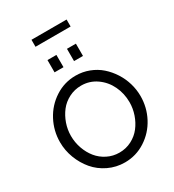

<svg xmlns="http://www.w3.org/2000/svg" viewBox="-253 -1238 1253 1383"><g transform="rotate(-30 374.0 -546.0)"><path d="M230 -1039.1V-1097.2H522V-1039.1ZM256.8 -811V-913.1H331.1V-811ZM418.9 -811V-913.1H493.2V-811ZM39.1 -355Q39.1 -448.7 82.5 -531.2Q126 -613.8 203.9 -664.3Q281.7 -714.8 375 -714.8Q433.1 -714.8 485.8 -694.6Q538.6 -674.3 578.4 -639.2Q618.2 -604 647.7 -558.1Q677.2 -512.2 692.6 -459.7Q708 -407.2 708 -354Q708 -259.8 664.8 -177.7Q621.6 -95.7 543.9 -45.4Q466.3 4.9 373 4.9Q300.8 4.9 237.3 -25.6Q173.8 -56.2 131.1 -106.7Q88.4 -157.2 63.7 -221.9Q39.1 -286.6 39.1 -355ZM374 -76.2Q428.7 -76.2 475.3 -100.3Q522 -124.5 552.5 -164.1Q583 -203.6 600.1 -253.4Q617.2 -303.2 617.2 -355Q617.2 -427.7 586.9 -491Q556.6 -554.2 500.2 -593.5Q443.8 -632.8 374 -632.8Q319.3 -632.8 272.5 -608.9Q225.6 -585 195.1 -545.7Q164.6 -506.3 147.2 -456.8Q129.9 -407.2 129.9 -355Q129.9 -300.8 147.7 -250.2Q165.5 -199.7 196.8 -161.1Q228 -122.6 274.2 -99.4Q320.3 -76.2 374 -76.2Z"/></g></svg>

Font: Rawline Medium
Style: Regular
Weight: 500
Designer: Matt McInerney, Pablo Impallari, Rodrigo Fuenzalida
Foundry: Matt McInerney, Pablo Impallari, Rodrigo Fuenzalida
Version: Version 4.020;PS 004.020;hotconv 1.0.88;makeotf.lib2.5.64775